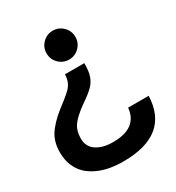

<svg xmlns="http://www.w3.org/2000/svg" viewBox="-184 -655 899 980"><g transform="rotate(-30 265.5 -164.5)"><path d="M255.9 214.8Q213.4 214.8 176 208Q138.7 201.2 105.5 185.5Q72.3 169.9 48.6 147Q24.9 124 11 89.8Q-2.9 55.7 -2.9 13.2Q-2.9 -22 6.3 -51.3Q15.6 -80.6 36.4 -106.7Q57.1 -132.8 81.1 -154.3Q105 -175.8 143.1 -204.1Q174.8 -229 188.7 -243.4Q202.6 -257.8 210.2 -275.4Q217.8 -293 219.2 -319.8H333Q333.5 -273.4 323.5 -244.6Q313.5 -215.8 291.7 -194.3Q270 -172.9 223.1 -141.1Q168.9 -102.1 147 -71.5Q125 -41 125 4.9Q125 53.2 162.1 78.1Q199.2 103 259.8 103Q402.3 103 413.1 -11.2H534.2Q526.4 214.8 255.9 214.8ZM215.8 -398.9Q190.9 -423.8 190.9 -459Q190.9 -494.1 215.8 -519Q240.7 -543.9 275.9 -543.9Q311 -543.9 335.9 -519Q360.8 -494.1 360.8 -459Q360.8 -423.8 335.9 -398.9Q311 -374 275.9 -374Q240.7 -374 215.8 -398.9Z"/></g></svg>

Font: Nacelle SemiBold
Style: Regular
Weight: 600
Designer: Sora Sagano
Foundry: Sora Sagano
Version: Version 1.000;FEAKit 1.0